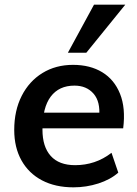

<svg xmlns="http://www.w3.org/2000/svg" viewBox="-20 -796 588 823"><path d="M487 -56Q453 -26 401.5 -9.5Q350 7 295 7Q217 7 160 -23Q103 -53 72 -108.5Q41 -164 41 -239Q41 -322 73 -385Q105 -448 162 -483Q219 -518 293 -518Q366 -518 418 -486.5Q470 -455 494.5 -394Q519 -333 508 -246H150L155 -313H440L405 -295Q411 -360 381 -394.5Q351 -429 299 -429Q233 -429 197.5 -382Q162 -335 162 -240Q162 -167 197.5 -127.5Q233 -88 302 -88Q345 -88 384 -101Q423 -114 458 -141ZM350 -570H271L383 -776H517Z"/></svg>

Font: Muli
Style: Bold Italic
Weight: 700
Italic angle: -4.541°
Designer: Vernon Adams
Foundry: Vernon Adams
Version: Version 2.100; ttfautohint (v1.8.1.43-b0c9)